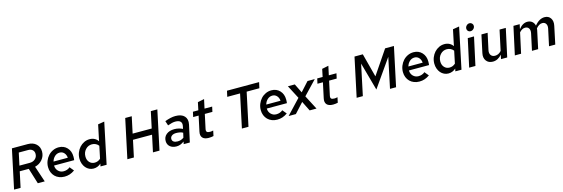

<svg xmlns="http://www.w3.org/2000/svg" viewBox="46 -2029 9761 3326"><g transform="rotate(-15 4926.5 -366.0)"><path d="M28 0 177 -700H461Q554 -700 610.5 -648Q667 -596 667 -511Q667 -430 615 -368.5Q563 -307 482 -288L578 0H454L367 -281H205L145 0ZM441 -599H273L225 -377H412Q471 -377 509.5 -412.5Q548 -448 548 -502Q548 -547 519 -573Q490 -599 441 -599Z M1117 -51Q1071 -19 1027 -4.5Q983 10 933 10Q882 10 838 -7Q794 -24 763 -55Q732 -86 714.5 -129Q697 -172 697 -223Q697 -281 718 -333Q739 -385 774.5 -424Q810 -463 858.5 -485.5Q907 -508 961 -508Q1054 -508 1112 -446Q1170 -384 1170 -287Q1170 -268 1169 -253Q1168 -238 1166 -223H805Q806 -163 845 -123.5Q884 -84 942 -84Q974 -84 1004 -94.5Q1034 -105 1056 -125ZM955 -415Q905 -415 867 -380.5Q829 -346 814 -292H1070Q1066 -346 1034.5 -380.5Q1003 -415 955 -415Z M1578 0 1588 -48Q1562 -23 1527.5 -9Q1493 5 1455 5Q1414 5 1378 -12.5Q1342 -30 1316 -60.5Q1290 -91 1275 -133Q1260 -175 1260 -223Q1260 -281 1280.5 -332.5Q1301 -384 1335.5 -422Q1370 -460 1416.5 -482.5Q1463 -505 1516 -505Q1565 -505 1603.5 -485Q1642 -465 1667 -428L1727 -715L1842 -734L1688 0ZM1370 -232Q1370 -169 1406.5 -129Q1443 -89 1500 -89Q1529 -89 1555.5 -99.5Q1582 -110 1605 -131L1651 -351Q1632 -378 1600.5 -393.5Q1569 -409 1533 -409Q1464 -409 1417 -358Q1370 -307 1370 -232Z M2060 0 2209 -700H2326L2263 -405H2605L2668 -700H2785L2636 0H2519L2583 -300H2241L2177 0Z M2943 6Q2870 6 2826 -31.5Q2782 -69 2782 -132Q2782 -205 2835.5 -249Q2889 -293 2979 -293Q3019 -293 3057.5 -283.5Q3096 -274 3127 -258L3136 -300Q3149 -357 3122 -386Q3095 -415 3029 -415Q3001 -415 2968.5 -407.5Q2936 -400 2893 -384L2866 -467Q2920 -487 2966.5 -497.5Q3013 -508 3056 -508Q3165 -508 3216 -453Q3267 -398 3247 -304L3180 0H3070L3080 -45Q3044 -18 3011 -6Q2978 6 2943 6ZM2886 -142Q2886 -109 2911.5 -91Q2937 -73 2983 -73Q3013 -73 3040.5 -81.5Q3068 -90 3094 -109L3113 -194Q3089 -207 3058.5 -213.5Q3028 -220 2993 -220Q2944 -220 2915 -198.5Q2886 -177 2886 -142Z M3390 -140 3448 -411H3350L3370 -501H3467L3496 -639L3613 -663L3578 -501H3715L3695 -411H3559L3505 -160Q3496 -121 3510.5 -104.5Q3525 -88 3568 -88Q3580 -88 3591.5 -89.5Q3603 -91 3625 -96L3605 -2Q3587 2 3564.5 5Q3542 8 3520 8Q3442 8 3408 -30.5Q3374 -69 3390 -140Z M4011 -596 4034 -700H4610L4587 -596H4359L4232 0H4114L4241 -596Z M4932 -51Q4886 -19 4842 -4.5Q4798 10 4748 10Q4697 10 4653 -7Q4609 -24 4578 -55Q4547 -86 4529.5 -129Q4512 -172 4512 -223Q4512 -281 4533 -333Q4554 -385 4589.5 -424Q4625 -463 4673.5 -485.5Q4722 -508 4776 -508Q4869 -508 4927 -446Q4985 -384 4985 -287Q4985 -268 4984 -253Q4983 -238 4981 -223H4620Q4621 -163 4660 -123.5Q4699 -84 4757 -84Q4789 -84 4819 -94.5Q4849 -105 4871 -125ZM4770 -415Q4720 -415 4682 -380.5Q4644 -346 4629 -292H4885Q4881 -346 4849.5 -380.5Q4818 -415 4770 -415Z M4952 0 5198 -261 5073 -501H5197L5277 -338L5425 -501H5555L5320 -254L5452 0H5329L5242 -175L5082 0Z M5619 -140 5677 -411H5579L5599 -501H5696L5725 -639L5842 -663L5807 -501H5944L5924 -411H5788L5734 -160Q5725 -121 5739.5 -104.5Q5754 -88 5797 -88Q5809 -88 5820.5 -89.5Q5832 -91 5854 -96L5834 -2Q5816 2 5793.5 5Q5771 8 5749 8Q5671 8 5637 -30.5Q5603 -69 5619 -140Z M6539 -50 6400 -552 6283 0H6172L6321 -700H6470L6582 -275L6870 -700H7028L6879 0H6770L6885 -544Z M7481 -51Q7435 -19 7391 -4.5Q7347 10 7297 10Q7246 10 7202 -7Q7158 -24 7127 -55Q7096 -86 7078.5 -129Q7061 -172 7061 -223Q7061 -281 7082 -333Q7103 -385 7138.5 -424Q7174 -463 7222.5 -485.5Q7271 -508 7325 -508Q7418 -508 7476 -446Q7534 -384 7534 -287Q7534 -268 7533 -253Q7532 -238 7530 -223H7169Q7170 -163 7209 -123.5Q7248 -84 7306 -84Q7338 -84 7368 -94.5Q7398 -105 7420 -125ZM7319 -415Q7269 -415 7231 -380.5Q7193 -346 7178 -292H7434Q7430 -346 7398.5 -380.5Q7367 -415 7319 -415Z M7942 0 7952 -48Q7926 -23 7891.5 -9Q7857 5 7819 5Q7778 5 7742 -12.5Q7706 -30 7680 -60.5Q7654 -91 7639 -133Q7624 -175 7624 -223Q7624 -281 7644.5 -332.5Q7665 -384 7699.5 -422Q7734 -460 7780.5 -482.5Q7827 -505 7880 -505Q7929 -505 7967.5 -485Q8006 -465 8031 -428L8091 -715L8206 -734L8052 0ZM7734 -232Q7734 -169 7770.5 -129Q7807 -89 7864 -89Q7893 -89 7919.5 -99.5Q7946 -110 7969 -131L8015 -351Q7996 -378 7964.5 -393.5Q7933 -409 7897 -409Q7828 -409 7781 -358Q7734 -307 7734 -232Z M8377 -603Q8351 -603 8333.5 -620.5Q8316 -638 8316 -664Q8316 -695 8339 -718.5Q8362 -742 8393 -742Q8418 -742 8436.5 -724Q8455 -706 8455 -680Q8455 -649 8431.5 -626Q8408 -603 8377 -603ZM8411 -501 8302 0H8190L8299 -501Z M8655 -501 8592 -210Q8579 -153 8603.5 -118Q8628 -83 8679 -83Q8710 -83 8738 -96.5Q8766 -110 8791 -138L8869 -501H8981L8872 0H8761L8777 -76Q8743 -36 8702.5 -15Q8662 6 8616 6Q8538 6 8498 -48Q8458 -102 8476 -184L8544 -501Z M9009 0 9118 -501H9230L9212 -416Q9247 -462 9286 -484.5Q9325 -507 9367 -507Q9418 -507 9452 -478.5Q9486 -450 9496 -403Q9536 -454 9581.5 -480.5Q9627 -507 9676 -507Q9748 -507 9783.5 -453Q9819 -399 9801 -318L9734 0H9622L9687 -302Q9697 -353 9676 -385.5Q9655 -418 9610 -418Q9582 -418 9555 -402.5Q9528 -387 9500 -354Q9499 -345 9498 -336Q9497 -327 9495 -318L9427 0H9316L9380 -298Q9391 -352 9370 -385Q9349 -418 9303 -418Q9275 -418 9250 -404Q9225 -390 9200 -362L9121 0Z"/></g></svg>

Font: Red Hat Text Medium
Style: Italic
Weight: 500
Italic angle: -12°
Designer: Pentagram / MCKL
Foundry: Pentagram / MCKL
Version: Version 1.003; Red Hat Text Medium Italic